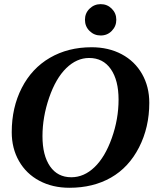

<svg xmlns="http://www.w3.org/2000/svg" viewBox="-20 -888 762 918"><path d="M546.9 -411.6Q546.9 -504.4 509.8 -557.6Q472.7 -610.8 406.2 -610.8Q346.7 -610.8 296.6 -562Q246.6 -513.2 214.8 -420.7Q183.1 -328.1 183.1 -236.8Q183.1 -145 219.2 -92.8Q255.4 -40.5 320.8 -40.5Q381.8 -40.5 432.1 -88.9Q482.4 -137.2 514.6 -228Q546.9 -318.8 546.9 -411.6ZM312 9.8Q231 9.8 168.2 -23.7Q105.5 -57.1 70.8 -117.9Q36.1 -178.7 36.1 -255.9Q36.1 -374 84 -467.5Q131.8 -561 218.5 -611.6Q305.2 -662.1 418 -662.1Q499 -662.1 561.8 -628.7Q624.5 -595.2 659.2 -534.4Q693.8 -473.6 693.8 -396.5Q693.8 -279.3 644.8 -183.3Q595.7 -87.4 510.5 -38.8Q425.3 9.8 312 9.8ZM386.2 -793.5Q386.2 -825.2 408.4 -846.7Q430.7 -868.2 461.4 -868.2Q492.7 -868.2 514.4 -846.4Q536.1 -824.7 536.1 -793.5Q536.1 -762.7 514.6 -740.5Q493.2 -718.3 461.4 -718.3Q430.2 -718.3 408.2 -740Q386.2 -761.7 386.2 -793.5Z"/></svg>

Font: Tinos
Style: Bold Italic
Weight: 700
Italic angle: -16.333°
Designer: Steve Matteson
Foundry: Monotype Imaging Inc.
Version: Version 1.23